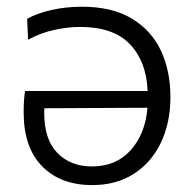

<svg xmlns="http://www.w3.org/2000/svg" viewBox="-20 -526 568 556"><path d="M247 10Q155.5 10 102 -44.5Q48.5 -99 48.5 -200.5Q48.5 -237 52.5 -262.5H407.5Q404 -348.5 356 -398.2Q308 -448 212.5 -448Q176 -448 136.2 -439.2Q96.5 -430.5 61.5 -411L58.5 -471.5Q87 -487.5 128.5 -497Q170 -506.5 218 -506.5Q304.5 -506.5 361.2 -472.5Q418 -438.5 445.8 -379.8Q473.5 -321 473.5 -245Q473.5 -170.5 446 -113Q418.5 -55.5 367.8 -22.8Q317 10 247 10ZM108 -199.5Q108 -122 146.2 -83Q184.5 -44 246 -44Q316.5 -44 358.8 -91.5Q401 -139 407 -214L108.5 -212.5Q108 -206 108 -199.5Z"/></svg>

Font: Heraclito Light
Style: Regular
Weight: 300
Designer: Kostas Bartsokas (font) & Cristiano Sobral (main changes)
Foundry: Kostas Bartsokas (font) & Cristiano Sobral (main changes)
Version: Version 1.00;July 8, 2020;FontCreator 13.0.0.2655 64-bit